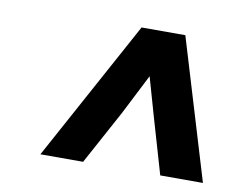

<svg xmlns="http://www.w3.org/2000/svg" viewBox="-53 -738 659 527"><g transform="rotate(10 276.5 -474.5)"><path d="M89 -279H208L290 -430L347 -542L379 -430L423 -279H542L424 -670H302Z"/></g></svg>

Font: Falling Sky
Style: SeBdObl
Weight: 600
Designer: Paul D. Hunt
Foundry: Adobe Systems Incorporated
Version: Version 1.02